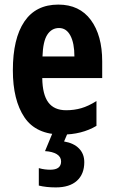

<svg xmlns="http://www.w3.org/2000/svg" viewBox="-20 -576 497 836"><path d="M234 -556Q326 -556 375.5 -489Q425 -422 425 -309V-236H164Q165 -164 190.5 -130Q216 -96 268 -96Q303 -96 334 -105Q365 -114 400 -136V-28Q336 10 250 10Q137 10 86.5 -65Q36 -140 36 -270Q36 -408 86 -482Q136 -556 234 -556ZM237 -454Q205 -454 186 -425Q167 -396 165 -330H304Q304 -388 286.5 -421Q269 -454 237 -454ZM347 130Q347 182 315 211Q283 240 223 240Q181 240 149 232V156Q163 160 175.5 161.5Q188 163 199 163Q246 163 246 127Q246 107 227.5 95.5Q209 84 176 82L210 0H276L259 40Q301 47 324 70.5Q347 94 347 130Z"/></svg>

Font: Noto Sans ExtraCondensed
Style: Bold
Weight: 700
Width: 2
Designer: Monotype Design Team
Foundry: Monotype Imaging Inc.
Version: Version 2.013; ttfautohint (v1.8.4.7-5d5b)